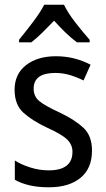

<svg xmlns="http://www.w3.org/2000/svg" viewBox="-20 -786 449 816"><path d="M168 -766Q151 -733 119.5 -691.5Q88 -650 61 -617V-606H113Q135 -623 159.5 -647Q184 -671 210 -698Q234 -671 258.5 -647.5Q283 -624 307 -606H361V-617Q334 -647 301 -689.5Q268 -732 252 -766ZM235 -307Q172 -336 147.5 -356Q123 -376 123 -409Q123 -476 215 -476Q247 -476 277 -467Q307 -458 335 -444L365 -511Q296 -547 218 -547Q139 -547 90.5 -509Q42 -471 42 -405Q42 -341 79.5 -307Q117 -273 181 -243Q243 -215 265.5 -193Q288 -171 288 -141Q288 -62 187 -62Q147 -62 108 -74.5Q69 -87 43 -104V-22Q69 -7 105 1.5Q141 10 188 10Q273 10 322 -30Q371 -70 371 -146Q371 -209 334.5 -243Q298 -277 235 -307Z"/></svg>

Font: Noto Sans UI SemiCondensed
Style: Regular
Weight: 400
Width: 4
Designer: Monotype Design Team
Foundry: Monotype Imaging Inc.
Version: 1.001